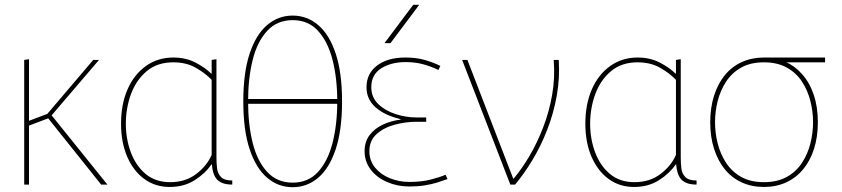

<svg xmlns="http://www.w3.org/2000/svg" viewBox="-20 -770 3513 801"><path d="M81 -520 101 -523V-266L183 -297L169 -285L369 -520H393L187 -279L188 -298L428 0H402L175 -284L188 -279L101 -246V0H81Z M688 10Q628 10 582.5 -23Q537 -56 511 -115.5Q485 -175 485 -254Q485 -335 512 -397Q539 -459 588.5 -494.5Q638 -530 703 -530Q755 -530 795.5 -509Q836 -488 861 -463H863V-520L883 -523V-113Q883 -90 885.5 -68Q888 -46 902 -31.5Q916 -17 949 -17V0Q923 0 906.5 -7Q890 -14 881.5 -26Q873 -38 869 -53Q865 -68 864 -84H862Q837 -47 792.5 -18.5Q748 10 688 10ZM690 -10Q754 -10 799 -44.5Q844 -79 863 -124V-437Q835 -466 795.5 -488Q756 -510 703 -510Q636 -510 592 -473Q548 -436 526.5 -377.5Q505 -319 505 -254Q505 -190 526 -134Q547 -78 588 -44Q629 -10 690 -10Z M1201 11Q1141 11 1094.5 -28.5Q1048 -68 1021.5 -147.5Q995 -227 995 -347Q995 -467 1021.5 -546.5Q1048 -626 1094.5 -665.5Q1141 -705 1201 -705Q1261 -705 1307.5 -665.5Q1354 -626 1380.5 -546.5Q1407 -467 1407 -347Q1407 -227 1380.5 -147.5Q1354 -68 1307.5 -28.5Q1261 11 1201 11ZM1201 -8Q1266 -8 1307 -53Q1348 -98 1367.5 -174.5Q1387 -251 1387 -347Q1387 -443 1367.5 -519.5Q1348 -596 1307 -641Q1266 -686 1201 -686Q1136 -686 1094.5 -641Q1053 -596 1034 -519.5Q1015 -443 1015 -347Q1015 -251 1034 -174.5Q1053 -98 1094.5 -53Q1136 -8 1201 -8ZM1004 -357H1400V-337H1004Z M1688 8Q1638 8 1595 -10.5Q1552 -29 1526.5 -62.5Q1501 -96 1501 -139Q1501 -179 1522 -206.5Q1543 -234 1577 -250Q1611 -266 1651 -271V-273Q1584 -289 1546.5 -322.5Q1509 -356 1509 -406Q1509 -463 1553 -496.5Q1597 -530 1671 -530Q1718 -530 1753.5 -519.5Q1789 -509 1817 -495L1809 -478Q1783 -491 1748.5 -501Q1714 -511 1672 -511Q1612 -511 1570.5 -485Q1529 -459 1529 -406Q1529 -364 1558 -336Q1587 -308 1630.5 -294Q1674 -280 1717 -280H1758V-262H1717Q1673 -262 1627.5 -250Q1582 -238 1551.5 -211Q1521 -184 1521 -139Q1521 -100 1544.5 -71Q1568 -42 1606.5 -26.5Q1645 -11 1688 -11Q1738 -11 1775.5 -20.5Q1813 -30 1839 -41L1847 -23Q1828 -16 1804 -8.5Q1780 -1 1751 3.5Q1722 8 1688 8ZM1584 -590 1704 -750H1729L1609 -590Z M1908 -520H1930L2121 -25H2123Q2157 -65 2189 -119.5Q2221 -174 2246 -238.5Q2271 -303 2283.5 -374.5Q2296 -446 2290 -520H2311Q2316 -444 2302.5 -369.5Q2289 -295 2262.5 -227.5Q2236 -160 2201 -102Q2166 -44 2129 0H2109Z M2625 10Q2565 10 2519.5 -23Q2474 -56 2448 -115.5Q2422 -175 2422 -254Q2422 -335 2449 -397Q2476 -459 2525.5 -494.5Q2575 -530 2640 -530Q2692 -530 2732.5 -509Q2773 -488 2798 -463H2800V-520L2820 -523V-113Q2820 -90 2822.5 -68Q2825 -46 2839 -31.5Q2853 -17 2886 -17V0Q2860 0 2843.5 -7Q2827 -14 2818.5 -26Q2810 -38 2806 -53Q2802 -68 2801 -84H2799Q2774 -47 2729.5 -18.5Q2685 10 2625 10ZM2627 -10Q2691 -10 2736 -44.5Q2781 -79 2800 -124V-437Q2772 -466 2732.5 -488Q2693 -510 2640 -510Q2573 -510 2529 -473Q2485 -436 2463.5 -377.5Q2442 -319 2442 -254Q2442 -190 2463 -134Q2484 -78 2525 -44Q2566 -10 2627 -10Z M3167 10Q3116 10 3074.5 -9Q3033 -28 3004 -63.5Q2975 -99 2959 -149Q2943 -199 2943 -260Q2943 -321 2959 -371Q2975 -421 3004 -456.5Q3033 -492 3074.5 -511Q3116 -530 3167 -530Q3216 -530 3256 -512.5Q3296 -495 3325 -462Q3357 -427 3374.5 -375.5Q3392 -324 3392 -260Q3392 -199 3376 -149Q3360 -99 3330.5 -63.5Q3301 -28 3259.5 -9Q3218 10 3167 10ZM3167 -10Q3223 -10 3262.5 -32Q3302 -54 3326 -91Q3350 -128 3361 -172Q3372 -216 3372 -260Q3372 -304 3361 -348Q3350 -392 3326 -429Q3302 -466 3262.5 -488Q3223 -510 3167 -510Q3111 -510 3072 -488Q3033 -466 3009 -429Q2985 -392 2974 -348Q2963 -304 2963 -260Q2963 -216 2974 -172Q2985 -128 3009 -91Q3033 -54 3072 -32Q3111 -10 3167 -10ZM3167 -510V-530H3422V-510Z"/></svg>

Font: Murecho Thin
Style: Regular
Weight: 100
Designer: Neil Summerour
Foundry: Positype
Version: Version 1.010